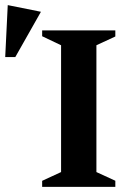

<svg xmlns="http://www.w3.org/2000/svg" viewBox="-128 -731 508 751"><path d="M36.9 0V-23.7L110.9 -58V-554L36.9 -589.3V-612H323.1V-588.3L249.1 -554V-58L323.1 -24V0ZM-107.6 -507.9 -97.7 -711 32.1 -684.9 -68.1 -507.9Z"/></svg>

Font: Ancizar Serif Light
Style: Regular
Weight: 300
Designer: Cesar Puertas, Viviana Monsalve, Julian Moncada, Julian Prieto, Jose Castro, Felipe Aragon, Mariel Hernandez, Sara Alarc
Version: Version 8.100